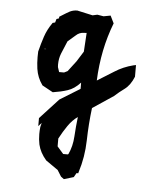

<svg xmlns="http://www.w3.org/2000/svg" viewBox="-48 -522 599 713"><g transform="rotate(5 251.5 -166.0)"><path d="M110.8 -11.7Q110.8 -23.9 112.3 -37.6L116.2 -53.2L104.5 -40.5V-67.4V-70.3L173.8 -145.5L249 -191.9V-214.8H248.5Q226.6 -190.9 201.7 -182.9Q176.8 -174.8 147 -170.4L106.9 -192.4L106 -193.8Q87.4 -219.7 82.5 -252.4Q79.6 -273.9 79.6 -295.9Q79.6 -313 80.1 -316.4Q87.4 -345.7 96.4 -372.8Q105.5 -399.9 122.6 -424.3L124 -426.8L133.3 -429.2L137.2 -442.4L146.5 -445.8V-451.7Q175.8 -470.2 184.6 -474.6Q197.3 -480.5 210.9 -480.5H211.9L269.5 -467.8L287.1 -471.7L310.5 -467.8L336.4 -472.7L350.1 -444.8Q311 -343.8 306.2 -228Q336.9 -246.6 368.2 -266.6Q399.4 -286.6 436.5 -295.9L446.3 -297.9V-254.4Q433.1 -221.7 411.6 -206.1Q392.6 -192.4 375 -176.3L297.4 -124.5Q290 -64.9 288.6 -2.9Q287.1 59.1 269 115.7L267.6 121.1H261.2L252.4 136.7L216.3 147.5L205.1 139.2L190.4 115.7L145 84Q121.6 57.1 114.7 27.3Q110.8 8.8 110.8 -11.7ZM223.1 54.7 225.1 53.2Q239.3 23.4 241.5 -13.9Q243.7 -51.3 248 -86.9Q228 -72.8 212.4 -50.3Q196.8 -27.8 182.6 -1V28.3L205.6 54.7ZM252.9 -400.4H245.1Q226.6 -400.4 213.4 -387.7Q198.2 -374 185.1 -363.3Q174.8 -339.8 165.5 -316.4Q157.7 -297.4 157.7 -273.9Q157.7 -269.5 158.2 -265.1L164.1 -247.1H182.6L195.3 -253.4L225.1 -292.5L249 -330.6L253.4 -402.3H252.9ZM108.9 -328.1 103 -329.1V-327.1Z"/></g></svg>

Font: Bakudai
Style: Bold
Weight: 700
Version: Version 1.48